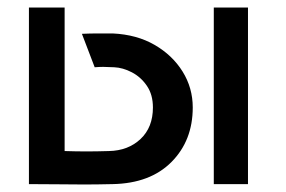

<svg xmlns="http://www.w3.org/2000/svg" viewBox="-20 -490 760 511"><path d="M549 -470H640V0H549ZM152 -470V-88Q183 -87 210 -87Q237 -87 270 -88Q321 -89 354 -120Q387 -151 387 -204Q387 -238 371 -261.5Q355 -285 331 -297.5Q307 -310 284 -311Q264 -312 254.5 -312Q245 -312 232 -311L198 -400Q220 -401 239 -401Q258 -401 280 -401Q344 -398 391.5 -370.5Q439 -343 466 -299.5Q493 -256 493 -204Q493 -116 436.5 -59Q380 -2 280 0Q237 1 204 1Q171 1 137 0.5Q103 0 57 0V-470Z"/></svg>

Font: Kreadon Light
Style: Bold
Weight: 600
Designer: Reiya WATANABE
Foundry: StudioGnu
Version: Version 1.003; ttfautohint (v1.8.4.7-5d5b);gftools[0.9.32]